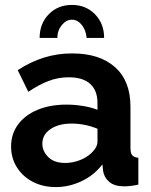

<svg xmlns="http://www.w3.org/2000/svg" viewBox="-20 -750 614 780"><path d="M25 -155Q25 -206 53.5 -244.5Q82 -283 133 -304Q184 -325 250 -325Q283 -325 317 -319.5Q351 -314 376 -304V-332Q376 -382 346.5 -409Q317 -436 259 -436Q216 -436 177 -421Q138 -406 95 -377L52 -465Q104 -499 158.5 -516Q213 -533 273 -533Q385 -533 447.5 -477Q510 -421 510 -317V-150Q510 -128 517 -119.5Q524 -111 542 -109V0Q524 4 509.5 5.5Q495 7 485 7Q445 7 424 -11Q403 -29 399 -55L396 -82Q361 -37 310.5 -13.5Q260 10 207 10Q154 10 113 -11.5Q72 -33 48.5 -70.5Q25 -108 25 -155ZM351 -128Q376 -152 376 -174V-227Q324 -248 271 -248Q218 -248 185 -225.5Q152 -203 152 -166Q152 -136 176 -112Q200 -88 245 -88Q275 -88 303.5 -99Q332 -110 351 -128ZM272 -670Q249 -670 231 -648Q213 -626 213 -596H141Q141 -654 178 -692Q215 -730 272 -730Q329 -730 366 -692Q403 -654 403 -596H332Q329 -628 312 -649Q295 -670 272 -670Z"/></svg>

Font: Raleway
Style: Bold
Weight: 700
Designer: Matt McInerney, Pablo Impallari, Rodrigo Fuenzalida
Foundry: Matt McInerney, Pablo Impallari, Rodrigo Fuenzalida
Version: Version 4.026